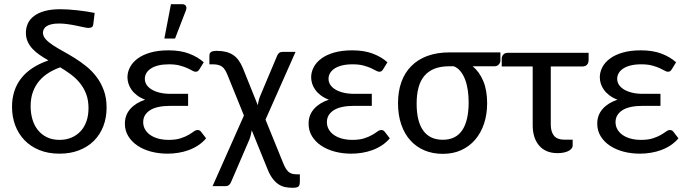

<svg xmlns="http://www.w3.org/2000/svg" viewBox="-20 -724 3263 912"><path d="M423.3 -610.4Q421.9 -598.6 416.3 -595Q410.6 -591.3 399.4 -591.3Q393.6 -591.3 378.4 -594.5Q363.3 -597.7 344 -601.8Q324.7 -606 302.7 -609.1Q280.8 -612.3 261.2 -612.3Q239.7 -612.3 225.1 -608.9Q210.4 -605.5 201.4 -599.6Q192.4 -593.8 188.2 -585.7Q184.1 -577.6 184.1 -568.8Q184.1 -552.2 197 -537.8Q210 -523.4 231.2 -509.5Q252.4 -495.6 279.5 -480.7Q306.6 -465.8 335.2 -448Q363.8 -430.2 390.9 -408.2Q418 -386.2 439.2 -357.9Q460.4 -329.6 473.4 -293.9Q486.3 -258.3 486.3 -213.4Q486.3 -164.6 470.7 -124.3Q455.1 -84 425.8 -54.9Q396.5 -25.9 355.2 -10Q314 5.9 262.7 5.9Q209 5.9 167 -11.2Q125 -28.3 96.2 -58.3Q67.4 -88.4 52.2 -128.9Q37.1 -169.4 37.1 -216.8Q37.1 -295.9 80.3 -351.6Q123.5 -407.2 210 -437Q188 -449.7 168.7 -462.9Q149.4 -476.1 134.8 -491.7Q120.1 -507.3 111.6 -526.1Q103 -544.9 103 -568.4Q103 -591.8 112.3 -612.3Q121.6 -632.8 141.6 -647.9Q161.6 -663.1 192.4 -671.6Q223.1 -680.2 266.6 -680.2Q282.7 -680.2 303.5 -679Q324.2 -677.7 345.9 -675.3Q367.7 -672.9 389.4 -669.7Q411.1 -666.5 429.7 -662.6ZM400.4 -210.4Q400.4 -248.5 389.2 -277.8Q377.9 -307.1 359.1 -330.1Q340.3 -353 316.2 -370.8Q292 -388.7 266.1 -404.3Q238.3 -394.5 212.9 -379.2Q187.5 -363.8 168 -341.6Q148.4 -319.3 137 -289.1Q125.5 -258.8 125.5 -219.2Q125.5 -187 133.8 -158Q142.1 -128.9 159.2 -107.2Q176.3 -85.4 202.1 -72.5Q228 -59.6 262.7 -59.6Q293.5 -59.6 318.6 -70.1Q343.8 -80.6 362.1 -99.9Q380.4 -119.1 390.4 -147.2Q400.4 -175.3 400.4 -210.4Z M573.2 0ZM927.7 -395.5Q922.9 -387.7 918.7 -385.5Q914.6 -383.3 908.2 -383.3Q901.9 -383.3 892.8 -388.7Q883.8 -394 869.1 -400.6Q854.5 -407.2 833.5 -412.8Q812.5 -418.5 782.2 -418.5Q753.4 -418.5 731.9 -413.1Q710.4 -407.7 696.3 -398.2Q682.1 -388.7 675 -376.2Q668 -363.8 668 -349.6Q668 -334 676.5 -321Q685.1 -308.1 700.9 -298.6Q716.8 -289.1 739.3 -283.7Q761.7 -278.3 790 -278.3H873.5V-221.2H790Q724.6 -221.2 692.4 -200.2Q660.2 -179.2 660.2 -144Q660.2 -125.5 668.7 -110.1Q677.2 -94.7 692.9 -83.5Q708.5 -72.3 731 -65.9Q753.4 -59.6 781.2 -59.6Q814.9 -59.6 837.4 -66.9Q859.9 -74.2 875 -83Q890.1 -91.8 899.9 -99.1Q909.7 -106.4 918.5 -106.4Q923.8 -106.4 928 -104.2Q932.1 -102.1 935.1 -98.1L959 -66.9Q942.9 -47.9 921.9 -33.9Q900.9 -20 877 -11.2Q853 -2.4 827.4 1.7Q801.8 5.9 776.4 5.9Q734.4 5.9 697.5 -3.9Q660.6 -13.7 633.1 -32.2Q605.5 -50.8 589.4 -77.1Q573.2 -103.5 573.2 -136.7Q573.2 -177.7 599.1 -206.8Q625 -235.8 669.4 -250.5Q646.5 -259.3 630.6 -271.5Q614.7 -283.7 604.7 -297.9Q594.7 -312 590.1 -327.1Q585.4 -342.3 585.4 -356.9Q585.4 -381.8 597.7 -405Q609.9 -428.2 634 -446Q658.2 -463.9 694.8 -474.4Q731.4 -484.9 780.8 -484.9Q837.4 -484.9 878.4 -469.2Q919.4 -453.6 947.8 -428.2ZM760.7 -541 792 -704.1H845.2Q857.9 -704.1 863 -695.8Q868.2 -687.5 862.8 -673.8L811.5 -541Z M1175.8 -105Q1173.8 -92.3 1170.7 -80.1Q1167.5 -67.9 1163.6 -59.1L1076.7 142.6Q1073.7 149.4 1067.6 154.8Q1061.5 160.2 1050.8 160.2H989.7L1138.7 -175.3L1060.5 -368.2Q1054.7 -382.3 1048.8 -391.8Q1043 -401.4 1034.9 -407.2Q1026.9 -413.1 1016.1 -415.8Q1005.4 -418.5 990.2 -418.5H974.6V-450.7Q974.6 -457 974.9 -462.9Q975.1 -468.8 978.3 -473.1Q981.4 -477.5 988.8 -480Q996.1 -482.4 1010.3 -482.4Q1032.7 -482.4 1051.5 -478Q1070.3 -473.6 1085.4 -464.1Q1100.6 -454.6 1112.3 -439Q1124 -423.3 1133.3 -401.4L1204.6 -224.1Q1206.5 -237.3 1209.7 -249.5Q1212.9 -261.7 1217.3 -271.5L1296.9 -460.4Q1299.8 -467.3 1305.7 -472.4Q1311.5 -477.5 1322.8 -477.5H1383.8L1241.2 -155.8L1325.7 52.2Q1336.4 79.1 1349.9 91.6Q1363.3 104 1388.2 104H1404.3V138.7Q1404.3 156.7 1397.2 162.4Q1390.1 168 1369.6 168Q1351.1 168 1334.2 164.6Q1317.4 161.1 1302.5 151.1Q1287.6 141.1 1274.4 123.5Q1261.2 106 1250 77.6Z M1800.3 -395.5Q1795.4 -387.7 1791.3 -385.5Q1787.1 -383.3 1780.8 -383.3Q1774.4 -383.3 1765.4 -388.7Q1756.3 -394 1741.7 -400.6Q1727.1 -407.2 1706.1 -412.8Q1685.1 -418.5 1654.8 -418.5Q1626 -418.5 1604.5 -413.1Q1583 -407.7 1568.8 -398.2Q1554.7 -388.7 1547.6 -376.2Q1540.5 -363.8 1540.5 -349.6Q1540.5 -334 1549.1 -321Q1557.6 -308.1 1573.5 -298.6Q1589.4 -289.1 1611.8 -283.7Q1634.3 -278.3 1662.6 -278.3H1746.1V-221.2H1662.6Q1597.2 -221.2 1564.9 -200.2Q1532.7 -179.2 1532.7 -144Q1532.7 -125.5 1541.3 -110.1Q1549.8 -94.7 1565.4 -83.5Q1581.1 -72.3 1603.5 -65.9Q1626 -59.6 1653.8 -59.6Q1687.5 -59.6 1710 -66.9Q1732.4 -74.2 1747.6 -83Q1762.7 -91.8 1772.5 -99.1Q1782.2 -106.4 1791 -106.4Q1796.4 -106.4 1800.5 -104.2Q1804.7 -102.1 1807.6 -98.1L1831.5 -66.9Q1815.4 -47.9 1794.4 -33.9Q1773.4 -20 1749.5 -11.2Q1725.6 -2.4 1700 1.7Q1674.3 5.9 1648.9 5.9Q1606.9 5.9 1570.1 -3.9Q1533.2 -13.7 1505.6 -32.2Q1478 -50.8 1461.9 -77.1Q1445.8 -103.5 1445.8 -136.7Q1445.8 -177.7 1471.7 -206.8Q1497.6 -235.8 1542 -250.5Q1519 -259.3 1503.2 -271.5Q1487.3 -283.7 1477.3 -297.9Q1467.3 -312 1462.6 -327.1Q1458 -342.3 1458 -356.9Q1458 -381.8 1470.2 -405Q1482.4 -428.2 1506.6 -446Q1530.8 -463.9 1567.4 -474.4Q1604 -484.9 1653.3 -484.9Q1710 -484.9 1751 -469.2Q1792 -453.6 1820.3 -428.2Z M2225.1 -409.2Q2257.3 -382.8 2275.6 -338.9Q2293.9 -294.9 2293.9 -233.9Q2293.9 -181.2 2279.3 -137Q2264.6 -92.8 2237.3 -60.8Q2210 -28.8 2171.1 -11Q2132.3 6.8 2083.5 6.8Q2035.6 6.8 1996.6 -9.5Q1957.5 -25.9 1929.4 -56.9Q1901.4 -87.9 1886 -132.6Q1870.6 -177.2 1870.6 -233.9Q1870.6 -290 1886.7 -334.7Q1902.8 -379.4 1934.1 -410.6Q1965.3 -441.9 2010.7 -458.5Q2056.2 -475.1 2114.3 -475.1H2356.9V-435.1Q2356.9 -426.8 2349.4 -418Q2341.8 -409.2 2328.6 -409.2ZM2206.1 -237.8Q2206.1 -268.6 2201.9 -296.4Q2197.8 -324.2 2189 -346.9Q2180.2 -369.6 2167 -385.7Q2153.8 -401.9 2135.7 -409.2H2114.3Q2072.8 -409.2 2043.5 -397.5Q2014.2 -385.7 1995.4 -363.3Q1976.6 -340.8 1967.8 -307.6Q1959 -274.4 1959 -231.9Q1959 -147 1990.5 -103.5Q2022 -60.1 2083 -60.1Q2145.5 -60.1 2175.8 -105.7Q2206.1 -151.4 2206.1 -237.8Z M2363.3 -445.3Q2363.3 -456.5 2370.6 -464.8Q2377.9 -473.1 2392.6 -473.1H2775.9V-439Q2775.9 -424.3 2768.1 -416.3Q2760.3 -408.2 2745.6 -408.2H2596.2V-132.8Q2596.2 -97.7 2611.6 -79.1Q2627 -60.5 2661.1 -60.5H2700.2V-33.7Q2700.2 -24.9 2694.3 -17.8Q2688.5 -10.7 2678.7 -6.1Q2668.9 -1.5 2655.8 1Q2642.6 3.4 2627.9 3.4Q2599.1 3.4 2577.1 -6.1Q2555.2 -15.6 2540.3 -33.2Q2525.4 -50.8 2517.8 -75Q2510.3 -99.1 2510.3 -128.4V-408.2H2363.3Z M3171.4 -395.5Q3166.5 -387.7 3162.4 -385.5Q3158.2 -383.3 3151.9 -383.3Q3145.5 -383.3 3136.5 -388.7Q3127.4 -394 3112.8 -400.6Q3098.1 -407.2 3077.1 -412.8Q3056.2 -418.5 3025.9 -418.5Q2997.1 -418.5 2975.6 -413.1Q2954.1 -407.7 2939.9 -398.2Q2925.8 -388.7 2918.7 -376.2Q2911.6 -363.8 2911.6 -349.6Q2911.6 -334 2920.2 -321Q2928.7 -308.1 2944.6 -298.6Q2960.4 -289.1 2982.9 -283.7Q3005.4 -278.3 3033.7 -278.3H3117.2V-221.2H3033.7Q2968.3 -221.2 2936 -200.2Q2903.8 -179.2 2903.8 -144Q2903.8 -125.5 2912.4 -110.1Q2920.9 -94.7 2936.5 -83.5Q2952.1 -72.3 2974.6 -65.9Q2997.1 -59.6 3024.9 -59.6Q3058.6 -59.6 3081.1 -66.9Q3103.5 -74.2 3118.7 -83Q3133.8 -91.8 3143.6 -99.1Q3153.3 -106.4 3162.1 -106.4Q3167.5 -106.4 3171.6 -104.2Q3175.8 -102.1 3178.7 -98.1L3202.6 -66.9Q3186.5 -47.9 3165.5 -33.9Q3144.5 -20 3120.6 -11.2Q3096.7 -2.4 3071 1.7Q3045.4 5.9 3020 5.9Q2978 5.9 2941.2 -3.9Q2904.3 -13.7 2876.7 -32.2Q2849.1 -50.8 2833 -77.1Q2816.9 -103.5 2816.9 -136.7Q2816.9 -177.7 2842.8 -206.8Q2868.7 -235.8 2913.1 -250.5Q2890.1 -259.3 2874.3 -271.5Q2858.4 -283.7 2848.4 -297.9Q2838.4 -312 2833.7 -327.1Q2829.1 -342.3 2829.1 -356.9Q2829.1 -381.8 2841.3 -405Q2853.5 -428.2 2877.7 -446Q2901.9 -463.9 2938.5 -474.4Q2975.1 -484.9 3024.4 -484.9Q3081.1 -484.9 3122.1 -469.2Q3163.1 -453.6 3191.4 -428.2Z"/></svg>

Font: Carlito
Style: Regular
Weight: 400
Designer: Lukasz Dziedzic
Foundry: tyPoland Lukasz Dziedzic
Version: Version 1.104